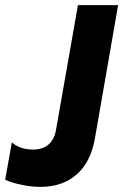

<svg xmlns="http://www.w3.org/2000/svg" viewBox="-32 -720 481 749"><path d="M-11.8 -18.6 14.2 -164.4Q29.2 -151.2 50 -143.9Q70.8 -136.6 97.2 -136.6Q135.2 -136.6 158 -156.9Q180.8 -177.2 186.8 -215L272 -700H428.8L338.2 -179.8Q322 -87.2 266.7 -39.1Q211.4 9 125.2 9Q92.2 9 55 1.6Q17.8 -5.8 -11.8 -18.6Z"/></svg>

Font: Fixel Italic Variable Display Thin
Style: Italic
Weight: 100
Italic angle: -10°
Designer: AlfaBravo + MacPaw
Foundry: Kyrylo Tkachov, Marchela Mozhyna, Serhii Makarenko, Maria Weinstein, Zakhar Kryvoshyya
Version: Version 1.210;Glyphs 3.2 (3217)